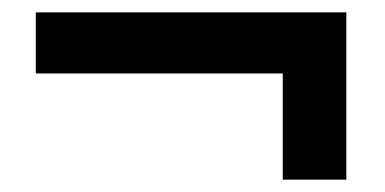

<svg xmlns="http://www.w3.org/2000/svg" viewBox="-20 -436 623 311"><path d="M541 -145H438V-317H38V-416H541Z"/></svg>

Font: Hind Semibold
Style: Regular
Weight: 600
Designer: Manushi Parikh, Satya Rajpurohit
Foundry: Indian Type Foundry
Version: Version 1.201;PS 1.0;hotconv 1.0.78;makeotf.lib2.5.61930; tt